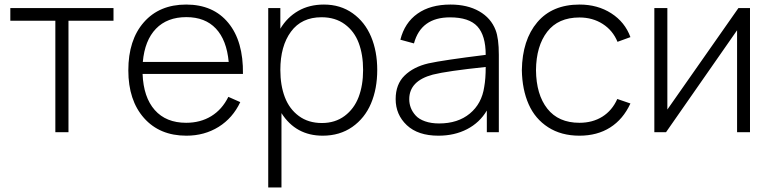

<svg xmlns="http://www.w3.org/2000/svg" viewBox="-20 -575 3352 835"><path d="M220.7 0V-484.9H24.9V-540H473.6V-484.9H277.8V0Z M790.5 15.1Q674.3 15.1 606.2 -61.8Q538.1 -138.7 538.1 -269Q538.1 -401.4 605.7 -478.3Q673.3 -555.2 789.6 -555.2Q907.7 -555.2 973.1 -475.3Q1038.6 -395.5 1036.6 -253.4H600.1Q604 -151.9 653.1 -96.4Q702.1 -41 789.6 -41Q851.6 -41 898.7 -69.8Q945.8 -98.6 973.1 -153.8L1024.9 -130.9Q992.2 -61.5 930.7 -23.2Q869.1 15.1 790.5 15.1ZM601.1 -305.7H974.6Q965.8 -400.9 918.9 -450.7Q872.1 -500.5 790.5 -500.5Q707 -500.5 658.2 -450Q609.4 -399.4 601.1 -305.7Z M1383.3 15.1Q1266.6 15.1 1204.1 -83V240.2H1146.5V-540H1199.2V-450.2Q1229 -500 1277.1 -527.6Q1325.2 -555.2 1388.7 -555.2Q1460.4 -555.2 1513.7 -517.3Q1566.9 -479.5 1593.8 -415.5Q1620.6 -351.6 1620.6 -271Q1620.6 -189 1593.5 -125Q1566.4 -61 1512 -22.9Q1457.5 15.1 1383.3 15.1ZM1199.2 -271Q1199.2 -203.6 1218.8 -152.3Q1238.3 -101.1 1279.5 -70.6Q1320.8 -40 1379.9 -40Q1437.5 -40 1478.8 -70.8Q1520 -101.6 1539.6 -152.8Q1559.1 -204.1 1559.1 -271Q1559.1 -337.4 1540 -388.2Q1521 -439 1479.5 -469.5Q1438 -500 1378.4 -500Q1291.5 -500 1245.4 -437.3Q1199.2 -374.5 1199.2 -271Z M1886.7 15.1Q1797.9 15.1 1749.3 -30.5Q1700.7 -76.2 1700.7 -144Q1700.7 -208.5 1739.5 -246.3Q1778.3 -284.2 1842.8 -299.3Q1907.2 -313.5 2092.3 -336.4Q2092.3 -420.4 2056.2 -460Q2020 -499.5 1937 -499.5Q1811 -499.5 1780.3 -386.2L1721.2 -402.3Q1739.7 -476.1 1795.7 -515.6Q1851.6 -555.2 1939 -555.2Q2012.7 -555.2 2064 -525.9Q2115.2 -496.6 2135.3 -444.3Q2149.4 -408.2 2149.4 -336.4V0H2097.2V-94.2Q2065.9 -41.5 2011.2 -13.2Q1956.5 15.1 1886.7 15.1ZM1759.8 -143.6Q1759.8 -124 1766.6 -106.2Q1773.4 -88.4 1787.8 -72.5Q1802.2 -56.6 1828.6 -47.4Q1855 -38.1 1889.6 -38.1Q1971.2 -38.1 2023.2 -81.1Q2075.2 -124 2085.9 -197.3Q2092.3 -232.4 2092.3 -283.7Q1923.8 -266.1 1862.3 -250.5Q1759.8 -223.1 1759.8 -143.6Z M2500 15.1Q2420.9 15.1 2364 -21.5Q2307.1 -58.1 2279.1 -121.6Q2251 -185.1 2249.5 -270Q2251.5 -401.4 2316.7 -478.3Q2381.8 -555.2 2500.5 -555.2Q2579.1 -555.2 2638.4 -517.1Q2697.8 -479 2721.7 -413.6L2665.5 -393.1Q2645 -442.9 2601.1 -470.9Q2557.1 -499 2500 -499Q2407.7 -499 2359.9 -437Q2312 -375 2311 -270Q2312 -163.6 2360.4 -102.3Q2408.7 -41 2500 -41Q2557.1 -41 2599.6 -67.6Q2642.1 -94.2 2664.6 -144.5L2721.7 -125Q2689.9 -56.2 2633.5 -20.5Q2577.1 15.1 2500 15.1Z M3241.7 -540V0H3185.5V-443.4L2876.5 0H2825.7V-540H2882.3V-98.6L3191.4 -540Z"/></svg>

Font: Manrope Light
Style: Regular
Weight: 300
Designer: Mikhail Sharanda
Foundry: Mikhail Sharanda
Version: Version 4.505;FEAKit 1.0